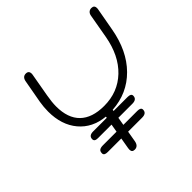

<svg xmlns="http://www.w3.org/2000/svg" viewBox="-181 -878 1056 1056"><g transform="rotate(-45 346.5 -350.0)"><path d="M693 -687 692 -678 668 -545Q643 -405 561 -322Q479 -239 358 -231L357 -223H466Q493 -223 493 -206Q493 -178 458 -178H349L341 -131H450Q477 -131 477 -114Q477 -86 442 -86H333L322 -22Q316 10 289 10Q268 10 268 -11Q268 -18 269 -22L280 -86H174Q147 -86 147 -103Q147 -119 156 -125Q165 -131 182 -131H288L296 -178H190Q164 -178 164 -196Q164 -223 198 -223H304L305 -231Q210 -240 155 -305.5Q100 -371 100 -475Q100 -509 106 -545L130 -678Q135 -710 161 -710Q184 -710 184 -686L183 -678L159 -542Q151 -497 151 -464Q151 -373 199 -326Q247 -279 340 -279Q447 -279 520 -348.5Q593 -418 615 -542L639 -678Q641 -694 649.5 -702Q658 -710 671 -710Q693 -710 693 -687Z"/></g></svg>

Font: Kodchasan ExtraLight
Style: Italic
Weight: 275
Italic angle: -10°
Version: Version 1.000; ttfautohint (v1.6)